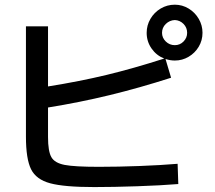

<svg xmlns="http://www.w3.org/2000/svg" viewBox="-20 -798 904 806"><path d="M88.9 -224.6V-687.5H181.6V-435.1Q315.4 -456.5 427 -483.4Q538.6 -510.3 669.4 -552.2Q636.2 -565.4 616 -594.7Q595.7 -624 595.7 -660.2Q595.7 -691.9 611.6 -719Q627.4 -746.1 654.5 -762.2Q681.6 -778.3 713.9 -778.3Q745.1 -778.3 771.7 -762.2Q798.3 -746.1 814.2 -719Q830.1 -691.9 830.1 -660.2Q830.1 -628.4 814.2 -601.8Q798.3 -575.2 771.7 -559.6Q745.1 -543.9 713.9 -543.9Q694.8 -543.9 674.8 -550.3L698.2 -471.7Q565.9 -429.2 440.4 -398.7Q314.9 -368.2 181.6 -346.7V-222.7Q181.6 -163.1 195.6 -138.4Q209.5 -113.8 251.5 -105.7Q293.5 -97.7 394.5 -97.7Q476.1 -97.7 565.7 -101.1Q655.3 -104.5 725.6 -110.4L728.5 -25.4Q655.8 -19.5 555.9 -16.1Q456.1 -12.7 376 -12.7Q249.5 -12.7 190.7 -28.6Q131.8 -44.4 110.4 -87.6Q88.9 -130.9 88.9 -224.6ZM765.6 -660.2Q765.6 -682.1 750.5 -697.5Q735.4 -712.9 713.9 -713.9Q691.9 -712.9 676 -697.5Q660.2 -682.1 660.2 -660.2Q660.2 -639.2 676 -623.8Q691.9 -608.4 713.9 -608.4Q735.4 -608.4 750.5 -623.8Q765.6 -639.2 765.6 -660.2Z"/></svg>

Font: Pretendard GOV Medium
Style: Regular
Weight: 500
Designer: Base glyphs from Inter by Rasmus Andersson; Hangeul glyphs from Noto Sans CJK(Source Han Sans) by Jang Soo-young and Kan
Foundry: Kil Hyung-jin
Version: Version 1.309